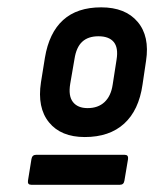

<svg xmlns="http://www.w3.org/2000/svg" viewBox="-20 -686 420 523"><path d="M210.9 -312.7Q146 -312.7 113.5 -352.7Q80.9 -392.7 91.6 -461.9L102.3 -528.5Q113.6 -596.7 151.9 -631.4Q190.1 -666 255.6 -666Q321.5 -666 354.8 -626.6Q388.2 -587.3 377.8 -520.1L368.2 -455.3Q358.2 -385.6 318.1 -349.1Q278 -312.7 210.9 -312.7ZM65 -182.7Q54.5 -182.7 56.2 -193.9L65.7 -252.9Q67.7 -264.3 78.2 -264.3H319.7Q330.2 -264.3 328.8 -252.9L318.9 -193.9Q317.2 -182.7 306.8 -182.7ZM218.7 -391.5Q247.2 -391.5 264.7 -407.9Q282.3 -424.4 286.9 -455.3L297.5 -523.4Q302.8 -556 289.8 -571.6Q276.8 -587.2 248.2 -587.2Q220 -587.2 203.9 -572.2Q187.8 -557.3 182.9 -525.3L171.3 -457.9Q165.7 -424.7 178.7 -408.1Q191.7 -391.5 218.7 -391.5Z"/></svg>

Font: Sofia Sans Semi Condensed
Style: Italic
Weight: 400
Italic angle: -9°
Designer: Botio Nikoltchev, Ani Petrova
Foundry: lettersoup
Version: Version 4.101